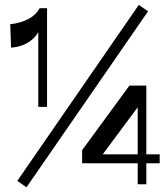

<svg xmlns="http://www.w3.org/2000/svg" viewBox="-20 -764 689 796"><path d="M138.7 -321V-696.5L146.6 -648.6Q135.5 -615.2 103.9 -592.7Q72.4 -570.1 25.9 -566.4L22.5 -663.8Q61.4 -667.2 95 -683.9Q128.6 -700.6 144.3 -730H175.1V-321ZM51.7 -14.1 555.4 -743.7 593.9 -717.2 89.9 12.4ZM550.9 0V-349.9L570.9 -346.3L399.7 -115.9L386.3 -124.1H642.1V-87.1H320.5V-141.5L516.4 -409H586.6V0Z"/></svg>

Font: Savate ExtraLight
Style: Regular
Weight: 200
Designer: Max Esnée
Foundry: Plomb Type
Version: Version 2.000